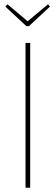

<svg xmlns="http://www.w3.org/2000/svg" viewBox="-20 -883 262 903"><path d="M122 -681V0H100V-681ZM206 -863 215 -852 116 -760H104L5 -852L15 -863L110 -783Z"/></svg>

Font: Fira Sans Extra Condensed Thin
Style: Regular
Weight: 250
Width: 1
Designer: Carrois Corporate & Edenspiekermann AG
Foundry: Carrois Corporate GbR & Edenspiekermann AG
Version: Version 4.203